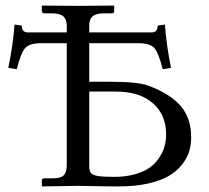

<svg xmlns="http://www.w3.org/2000/svg" viewBox="-20 -666 750 688"><path d="M522.9 -549.8Q544.9 -549.8 544.9 -574.2L570.8 -578.1Q577.1 -499 592.8 -422.9L563 -418Q547.9 -478 532.2 -494.6Q516.6 -511.2 475.1 -511.2H299.8V-373H378.9Q473.6 -373 512.2 -358.9Q590.3 -329.6 627.7 -285.9Q665 -242.2 665 -173.8Q665 -146.5 657.5 -122.3Q649.9 -98.1 631.3 -75Q612.8 -51.8 584.2 -35.2Q555.7 -18.6 510.3 -8.3Q464.8 2 407.2 2Q358.9 2 321.5 1Q284.2 0 258.8 0L131.8 2L129.9 0V-19Q129.9 -26.9 138.2 -26.9H167Q196.8 -26.9 208 -37.4Q219.2 -47.9 219.2 -74.2V-511.2H127.9Q86.4 -511.2 70.8 -494.6Q55.2 -478 40 -418L9.8 -422.9Q26.4 -502.9 32.2 -578.1L58.1 -574.2Q58.1 -549.8 80.1 -549.8H219.2V-574.2Q219.2 -597.2 206.5 -607.7Q193.8 -618.2 165 -618.2H138.2Q135.3 -618.2 132.6 -620.4Q129.9 -622.6 129.9 -626V-645L131.8 -646Q218.8 -645 257.8 -645L387.2 -646L389.2 -645V-626Q389.2 -618.2 380.9 -618.2H354Q324.2 -618.2 312 -607.7Q299.8 -597.2 299.8 -575.2V-549.8ZM299.8 -337.9V-71.8Q299.8 -53.7 305.4 -46.4Q311 -39.1 329.1 -35.6Q347.2 -32.2 389.2 -32.2Q432.6 -32.2 466.6 -42.5Q500.5 -52.7 520.5 -68.4Q540.5 -84 553.2 -105Q565.9 -126 570.6 -145.5Q575.2 -165 575.2 -185.1Q575.2 -254.4 527.8 -296.1Q480.5 -337.9 394 -337.9Z"/></svg>

Font: Linux Libertine Display G
Style: Regular
Weight: 400
Designer: Philipp H. Poll
Foundry: Philipp H. Poll
Version: Version 5.0.9